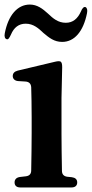

<svg xmlns="http://www.w3.org/2000/svg" viewBox="-25 -816 403 843"><path d="M39 -15C39 -1 48 7 64 7H289C305 7 314 -1 314 -15C314 -29 305 -36 290 -38L270 -40C255 -42 247 -51 247 -66C246 -120 245 -187 245 -232V-385L248 -521C248 -535 246 -541 242 -545C238 -548 229 -548 217 -545L53 -506C38 -502 31 -494 31 -482C31 -470 40 -461 55 -460L87 -458C102 -457 111 -449 112 -433C113 -395 114 -354 114 -301V-232C114 -188 113 -121 112 -68C112 -52 104 -44 89 -42L63 -39C48 -37 39 -29 39 -15ZM4 -644C11 -641 16 -649 23 -664C36 -695 57 -712 88 -712C122 -712 145 -691 166 -671C191 -650 213 -632 248 -632C302 -632 341 -678 357 -758C360 -773 357 -782 350 -785C343 -787 336 -780 330 -765C316 -734 295 -716 264 -716C230 -716 208 -735 186 -756C162 -778 138 -796 106 -796C51 -796 11 -748 -4 -670C-7 -655 -3 -646 4 -644Z"/></svg>

Font: 寒蝉锦书宋Pro Soft
Style: Regular
Weight: 700
Designer: 寒蝉锦书宋{Warren} 思源宋体{Ryoko NISHIZUKA 西塚涼子 (kana & ideographs); Frank Grießhammer (Latin, Greek & Cyrillic); Wenlong ZHANG 
Foundry: Adobe & ChillType
Version: Version 2.000;Glyphs 3.1.1 (3135)